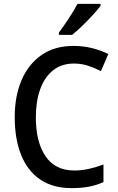

<svg xmlns="http://www.w3.org/2000/svg" viewBox="-20 -961 608 991"><path d="M362 -633Q298 -633 254 -598Q210 -563 187.5 -500.5Q165 -438 165 -356Q165 -228 215 -154.5Q265 -81 363 -81Q402 -81 439.5 -89.5Q477 -98 514 -112V-21Q478 -5 439 2.5Q400 10 350 10Q253 10 187.5 -34.5Q122 -79 89 -161.5Q56 -244 56 -357Q56 -464 91 -546.5Q126 -629 193.5 -676.5Q261 -724 360 -724Q408 -724 453.5 -713Q499 -702 539 -682L501 -594Q470 -610 435 -621.5Q400 -633 362 -633ZM499 -931Q485 -912 459 -883.5Q433 -855 404 -827Q375 -799 352 -781H284V-793Q308 -825 335 -866Q362 -907 380 -941H499Z"/></svg>

Font: Noto Sans Kannada SemiCondensed Medium
Style: Regular
Weight: 500
Width: 4
Designer: Jelle Bosma - Monotype Design Team
Foundry: Monotype Imaging Inc.
Version: Version 2.005; ttfautohint (v1.8.4.7-5d5b)